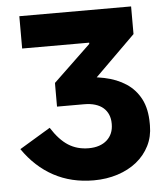

<svg xmlns="http://www.w3.org/2000/svg" viewBox="-52 -746 694 805"><g transform="rotate(-5 295.5 -343.5)"><path d="M188.4 -331 321.6 -378.4 529.6 -583.6V-700H59.2V-564H341.2V-558.8L183.6 -408.2ZM310.6 12.8Q364.8 12.8 411.4 -2.3Q458 -17.4 492 -44.8Q526 -72.2 545.4 -110.6Q564.8 -149 564.8 -195.6V-204Q564.8 -266 543 -307.7Q521.2 -349.4 482.6 -374.7Q444 -400 391.7 -410.9Q339.4 -421.8 278.6 -421.8L183.6 -403V-308.6H297.6Q324.2 -308.6 344.4 -302.3Q364.6 -296 378.1 -284.2Q391.6 -272.4 398.7 -255.7Q405.8 -239 405.8 -218.2V-215.4Q405.8 -194.6 398.7 -177.7Q391.6 -160.8 377.9 -148.5Q364.2 -136.2 344.9 -129.7Q325.6 -123.2 301.2 -123.2Q252.6 -123.2 215.4 -146.9Q178.2 -170.6 145.2 -222.8L15 -144.4Q67.8 -67.6 142.2 -27.4Q216.6 12.8 310.6 12.8Z"/></g></svg>

Font: Fixel Variable
Style: Regular
Weight: 100
Width: 3
Designer: AlfaBravo + MacPaw
Foundry: Kyrylo Tkachov, Marchela Mozhyna, Serhii Makarenko, Maria Weinstein, Zakhar Kryvoshyya
Version: Version 1.211